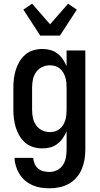

<svg xmlns="http://www.w3.org/2000/svg" viewBox="-20 -792 540 1035"><path d="M247 223Q223 223 200 219.5Q177 216 155.5 206.5Q134 197 116 182Q98 167 85.5 147Q73 127 66 104.5Q59 82 58 59H159Q160 75 166.5 90.5Q173 106 185.5 116.5Q198 127 214 131Q230 135 247 135Q268 135 288 125Q308 115 319.5 97Q331 79 335 57.5Q339 36 339 15V-85Q331 -65 318.5 -47Q306 -29 289 -16Q272 -3 251 2.5Q230 8 208 8Q184 8 160 1Q136 -6 117 -22Q98 -38 85.5 -59Q73 -80 65.5 -103.5Q58 -127 55 -151.5Q52 -176 52 -200V-320Q52 -344 55 -368.5Q58 -393 65.5 -416.5Q73 -440 85.5 -461Q98 -482 117 -498Q136 -514 160 -521Q184 -528 208 -528Q230 -528 251 -522.5Q272 -517 289 -504Q306 -491 318.5 -473Q331 -455 339 -435V-520H440V15Q440 42 435.5 68.5Q431 95 420.5 120Q410 145 392 165.5Q374 186 350.5 199Q327 212 300.5 217.5Q274 223 247 223ZM249 -80Q263 -80 277 -84Q291 -88 302 -97Q313 -106 320.5 -118.5Q328 -131 332 -144.5Q336 -158 337.5 -172Q339 -186 339 -200V-320Q339 -334 337.5 -348Q336 -362 332 -375.5Q328 -389 320.5 -401.5Q313 -414 302 -423Q291 -432 277 -436Q263 -440 249 -440Q227 -440 207 -430.5Q187 -421 174.5 -403Q162 -385 157.5 -363.5Q153 -342 153 -320V-200Q153 -178 157.5 -156.5Q162 -135 174.5 -117Q187 -99 207 -89.5Q227 -80 249 -80ZM197 -600 106 -740 153 -772 250 -661 347 -772 394 -740 303 -600Z"/></svg>

Font: Iosevka Curly Semibold
Style: Regular
Weight: 600
Monospace: yes
Designer: Belleve Invis
Foundry: Belleve Invis
Version: Version 22.1.2; ttfautohint (v1.8.4)